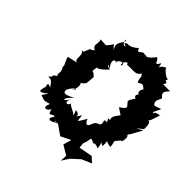

<svg xmlns="http://www.w3.org/2000/svg" viewBox="-237 -917 1228 1228"><g transform="rotate(45 377.0 -302.5)"><path d="M704 -339 744 -370C743 -403 748 -435 713 -430C736 -425 736 -457 754 -505C678 -490 748 -485 706 -486C745 -567 735 -531 681 -524C662 -552 670 -552 686 -590C662 -614 654 -622 691 -659C640 -657 625 -668 619 -648C636 -674 656 -689 590 -689C596 -668 613 -656 627 -703C609 -700 560 -742 569 -749C507 -726 544 -678 524 -747C493 -689 502 -754 473 -754C479 -747 411 -687 449 -723C416 -694 427 -722 413 -709C384 -730 369 -666 354 -714C296 -659 277 -697 268 -668C310 -662 258 -639 256 -694C283 -674 207 -646 249 -591C200 -628 250 -637 191 -576C200 -579 150 -577 142 -581C156 -542 124 -527 164 -504C122 -464 154 -526 120 -446C152 -456 115 -444 105 -445C140 -431 106 -370 140 -368L73 -353C71 -334 109 -282 91 -290C121 -245 95 -244 111 -218C65 -188 112 -205 72 -175C96 -173 101 -180 131 -133C80 -162 120 -102 105 -111C98 -78 91 -55 136 -87C150 -109 154 -100 126 -61C161 -48 161 -44 205 -59C176 1 229 -14 234 -44C251 16 251 -28 284 -23C247 25 283 27 332 -12C316 -19 291 24 307 -5C328 -15 341 4 397 41L464 8L448 64L512 102L510 149L542 99L597 49L664 20L628 -12L536 5L532 -31C560 -93 524 -97 583 -77C553 -67 592 -97 619 -71C623 -118 589 -128 632 -105C640 -178 603 -144 672 -137C670 -193 647 -164 692 -216C698 -212 704 -215 704 -258C687 -273 701 -284 686 -270C704 -274 703 -286 747 -361ZM364 -110C349 -132 297 -142 298 -159C296 -128 250 -125 281 -180C248 -117 224 -142 287 -196C230 -167 213 -164 214 -197C229 -234 280 -271 242 -222C271 -278 245 -309 236 -293C263 -288 280 -332 275 -314L281 -377C242 -423 243 -368 254 -451C244 -428 262 -424 319 -484C271 -497 289 -509 321 -483C280 -521 289 -564 318 -544C303 -569 373 -591 351 -553C335 -566 367 -616 376 -584C431 -593 465 -567 487 -624C462 -619 511 -580 497 -602C488 -619 496 -552 508 -552C550 -588 553 -534 582 -539C551 -571 538 -495 566 -506C533 -478 576 -456 577 -482C554 -454 533 -418 548 -419C556 -397 594 -396 531 -356L575 -327C566 -313 532 -279 550 -258C500 -252 542 -278 547 -217C561 -238 512 -240 527 -220C537 -171 500 -208 482 -151C472 -118 450 -133 442 -162C400 -92 408 -96 401 -153C349 -78 414 -144 350 -148Z"/></g></svg>

Font: Asimov Aggro
Style: It
Weight: 500
Designer: Google
Version: Version 2.000980; 2014